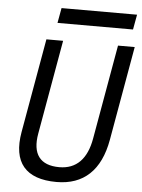

<svg xmlns="http://www.w3.org/2000/svg" viewBox="-58 -901 706 956"><g transform="rotate(5 295.0 -422.5)"><path d="M260.7 9.8C396 9.8 480 -68.4 507.3 -222.7L590.3 -693.4H506.8L423.8 -222.7C405.8 -118.2 353 -64.9 268.1 -64.9C171.9 -64.9 130.9 -119.1 149.4 -222.7L232.4 -693.4H148.9L65.9 -222.7C39.1 -69.8 105.5 9.8 260.7 9.8ZM196.8 -779.8H574.2L587.9 -855H210.4Z"/></g></svg>

Font: Cascadia Mono SemiLight
Style: Italic
Weight: 350
Italic angle: -10°
Monospace: yes
Designer: Aaron Bell
Foundry: Saja Typeworks
Version: Version 2404.023